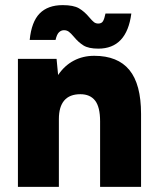

<svg xmlns="http://www.w3.org/2000/svg" viewBox="-20 -730 614 750"><path d="M50 -500H201L207 -437Q232 -474 268 -493Q304 -512 348 -512Q440 -512 485.5 -456.5Q531 -401 531 -285V0H371V-256Q371 -312 351.5 -337Q332 -362 294 -362Q252 -362 231 -337.5Q210 -313 210 -265V0H50ZM268 -587Q257 -600 249 -606Q241 -612 230 -612Q219 -612 210.5 -604Q202 -596 197 -574H96Q103 -645 135 -677.5Q167 -710 225 -710Q267 -710 288.5 -697.5Q310 -685 329 -662Q340 -649 347 -643.5Q354 -638 364 -638Q377 -638 382.5 -647.5Q388 -657 392 -677H493Q475 -540 364 -540Q326 -540 306 -552.5Q286 -565 268 -587Z"/></svg>

Font: Oak Sans ExtraBold
Style: Regular
Weight: 800
Designer: Erik Kennedy, Walven
Foundry: Erik Kennedy, Walven
Version: Version 1.000